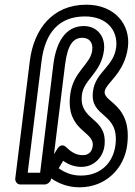

<svg xmlns="http://www.w3.org/2000/svg" viewBox="-20 -761 577 818"><path d="M210 -104 257 -484C268 -574 294 -600 331 -600C360 -600 377 -580 373 -547C366 -486 291 -457 279 -357C260 -201 383 -204 375 -139C372 -115 358 -100 333 -100C309 -100 289 -108 263 -133C240 -155 225 -128 223 -125ZM198 -1C232 22 271 37 319 37C432 37 510 -45 522 -144C543 -318 420 -324 426 -371C430 -407 511 -448 525 -560C537 -656 469 -741 348 -741C203 -741 124 -636 107 -501L45 0C44 11 52 25 67 25H170C181 25 196 15 198 0ZM98 -25 157 -501C172 -620 230 -691 342 -691C438 -691 483 -628 475 -560C465 -476 386 -455 376 -371C362 -256 489 -286 472 -144C463 -69 410 -13 325 -13C288 -13 259 -24 230 -44L249 -76C273 -59 298 -50 327 -50C382 -50 419 -93 425 -139C440 -264 315 -243 329 -357C337 -423 411 -450 423 -547C430 -604 395 -650 337 -650C256 -650 218 -576 207 -484L151 -25Z"/></svg>

Font: Falling Sky
Style: CondOuObl
Weight: 400
Designer: Paul D. Hunt
Foundry: Adobe Systems Incorporated
Version: Version 1.02